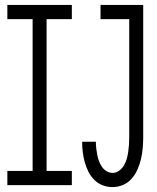

<svg xmlns="http://www.w3.org/2000/svg" viewBox="-20 -755 640 783"><path d="M10 0V-58H113V-677H10V-735H273V-677H170V-58H273V0ZM439 8Q418 8 398.5 0.5Q379 -7 364.5 -21.5Q350 -36 340.5 -55Q331 -74 325.5 -94Q320 -114 317.5 -134.5Q315 -155 315 -175Q315 -176 315 -176.5Q315 -177 315 -177H371Q371 -177 371 -176.5Q371 -176 371 -176Q371 -163 372.5 -150Q374 -137 376.5 -124Q379 -111 383.5 -98.5Q388 -86 395.5 -75Q403 -64 414.5 -57Q426 -50 439 -50Q454 -50 466 -59Q478 -68 485.5 -80.5Q493 -93 497 -107.5Q501 -122 503 -136.5Q505 -151 506 -165.5Q507 -180 507 -195V-677H390V-735H564V-195Q564 -173 562 -150.5Q560 -128 555 -106.5Q550 -85 541 -64.5Q532 -44 517.5 -27Q503 -10 482 -1Q461 8 439 8Z"/></svg>

Font: Iosevka Slab Light Extended
Style: Regular
Weight: 300
Width: 7
Monospace: yes
Designer: Belleve Invis
Foundry: Belleve Invis
Version: Version 11.1.0; ttfautohint (v1.8.3)